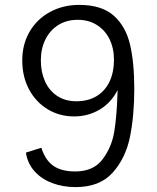

<svg xmlns="http://www.w3.org/2000/svg" viewBox="-20 -755 640 785"><path d="M86 -131 149 -151Q165.5 -99.5 198.5 -76.8Q231.5 -54 288 -54Q362.5 -54 400 -104.5Q437.5 -155 447.5 -218.8Q457.5 -282.5 460 -364.5L461 -387Q434.5 -335 387.5 -307Q340.5 -279 283 -279Q223.5 -279 175 -308.2Q126.5 -337.5 98.8 -389.5Q71 -441.5 71 -508Q71 -574 101.2 -625.8Q131.5 -677.5 184.8 -706.2Q238 -735 304 -735Q395.5 -735 444.8 -691.2Q494 -647.5 511.5 -573.5Q529 -499.5 529 -391Q529 -283 511.5 -196Q494 -109 441 -49.5Q388 10 289 10Q237.5 10 193.5 -6.5Q149.5 -23 121 -55Q92.5 -87 86 -131ZM446 -510Q446 -557.5 427.8 -594.8Q409.5 -632 375.8 -653Q342 -674 298 -674Q252.5 -674 218.5 -652.8Q184.5 -631.5 165.8 -594Q147 -556.5 147 -508Q147 -460.5 164 -422.5Q181 -384.5 213.8 -362.8Q246.5 -341 292 -341Q341 -341 375.8 -362.5Q410.5 -384 428.2 -422.2Q446 -460.5 446 -510Z"/></svg>

Font: JuliaMono Light
Style: Regular
Weight: 300
Monospace: yes
Designer: cormullion
Foundry: corm
Version: Version 0.054; ttfautohint (v1.8.4)